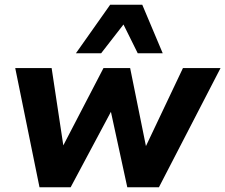

<svg xmlns="http://www.w3.org/2000/svg" viewBox="-20 -787 947 807"><path d="M146 0 44 -501H197L247 -170H243L415 -501H527L594 -170H592L749 -501H907L648 0H515L441 -341H459L277 0ZM299 -563 443 -767H578L664 -563H559L499 -684L405 -563Z"/></svg>

Font: Nunito Sans 8pt ExtraBold
Style: Italic
Weight: 800
Italic angle: -9°
Version: Version 3.101;gftools[0.9.27]